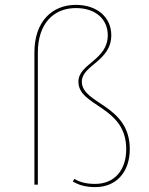

<svg xmlns="http://www.w3.org/2000/svg" viewBox="-20 -755 611 785"><path d="M290.3 -735.1C192.1 -735.1 120.7 -666 120.7 -541V0H134.7V-539.3C134.7 -660.3 200.4 -722 290.3 -722C372 -722 420.6 -675.6 420.6 -611.1C420.6 -508.3 300.6 -495.1 300.6 -421C300.6 -317.9 496.1 -322.7 496.1 -145.4C496.1 -58.7 447.6 -3.1 368.7 -3.1C327.9 -3.1 303.6 -12.3 283.4 -23.6L277.7 -12.6C299 -0.6 326 10 369.1 10C458 10 510.6 -54.3 510.6 -145.4C510.6 -327.6 314.6 -328.8 314.6 -421C314.6 -489 435 -504.3 435 -611.1C435 -682.7 378.9 -735.1 290.3 -735.1Z"/></svg>

Font: Fira Sans Hair
Style: Regular
Weight: 100
Designer: bBox Type GmbH & Carrois Corporate GbR & Edenspiekermann AG
Foundry: bBox Type GmbH & Carrois Corporate GbR & Edenspiekermann AG
Version: Version 4.300;PS 004.300;hotconv 1.0.88;makeotf.lib2.5.64775